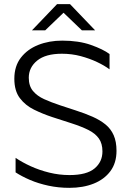

<svg xmlns="http://www.w3.org/2000/svg" viewBox="-20 -894 627 924"><path d="M254.5 -874 133.8 -748H197.5L285.8 -832.7L374.1 -748H437.8L317.1 -874ZM473 -165.3Q473 -115 435 -83.3Q397 -51.5 314.4 -51.5Q264.9 -51.5 217.1 -63.3Q169.3 -75.1 127.7 -94.1Q86.1 -113.1 55 -134.4V-64.5Q84 -45.5 124.3 -28.1Q164.7 -10.8 213 -0.4Q261.3 10 313.7 10Q379.7 10 430.7 -10.3Q481.7 -30.6 511.2 -70.2Q540.7 -109.8 540.7 -168.2Q540.7 -212.6 527 -243.4Q513.3 -274.2 487.5 -295.2Q461.6 -316.2 425.5 -332.2Q389.3 -348.2 344.4 -362.6L269.7 -387.1Q226.8 -401.3 192.7 -416.7Q158.6 -432.1 138.5 -456.4Q118.5 -480.7 118.5 -519.9Q118.5 -569.5 159 -602.5Q199.5 -635.4 277.7 -635.4Q325.4 -635.4 368.4 -623.9Q411.3 -612.4 447.2 -595.4Q483.1 -578.4 507.2 -560.3V-634Q476.2 -657 417.5 -677.8Q358.8 -698.5 279.3 -698.5Q216.4 -698.5 164.1 -677.8Q111.9 -657.1 80.4 -616.4Q49 -575.7 49 -515Q49 -456.9 75.5 -421.8Q102.1 -386.7 144 -366.2Q185.8 -345.7 231.2 -330.7L323.6 -300.8Q372.9 -284.9 406 -268.2Q439.1 -251.4 456 -227.2Q473 -203 473 -165.3Z"/></svg>

Font: Roundo Variable
Style: Regular
Weight: 200
Designer: Shiva Nallaperumal
Foundry: Indian Type Foundry
Version: Version 2.000